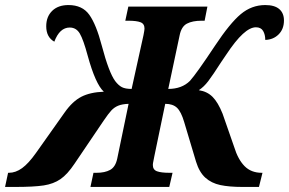

<svg xmlns="http://www.w3.org/2000/svg" viewBox="-74 -740 1144 760"><path d="M-42 -56H-39Q-12 -56 13.5 -74.5Q39 -93 68 -134L182 -295Q213 -339 248 -357Q283 -375 337 -377Q304 -407 273 -520Q256 -583 242 -607Q228 -631 202 -631Q162 -631 141 -575Q109 -593 109 -636Q109 -674 132.5 -697Q156 -720 197 -720Q252 -720 279.5 -681.5Q307 -643 329 -559Q357 -453 382 -419Q395 -402 408.5 -395Q422 -388 447 -388L494 -601Q498 -621 498 -627Q498 -646 482 -652Q466 -658 434 -658H422L434 -714H747L736 -658H724Q688 -658 666 -646.5Q644 -635 637 -600L592 -388Q646 -388 678 -420Q704 -449 777 -559Q836 -648 879 -684Q922 -720 976 -720Q1013 -720 1031.5 -704Q1050 -688 1050 -659Q1050 -625 1029 -604Q1008 -583 976 -582Q976 -603 967.5 -617.5Q959 -632 939 -632Q916 -632 887 -605.5Q858 -579 821 -523L802 -495Q768 -442 750.5 -419Q733 -396 713 -383Q746 -378 767.5 -356.5Q789 -335 807 -290L853 -158Q868 -109 894 -82.5Q920 -56 962 -56H965L951 0H887Q833 0 798 -7.5Q763 -15 739 -36.5Q715 -58 702 -100L655 -257Q643 -298 626.5 -313.5Q610 -329 580 -329L537 -122Q536 -115 533.5 -104Q531 -93 531 -87Q531 -68 547.5 -62Q564 -56 597 -56H609L596 0H284L296 -56H308Q341 -56 362 -67.5Q383 -79 390 -112L435 -329Q409 -328 393.5 -321.5Q378 -315 366.5 -302.5Q355 -290 336 -262L221 -92Q193 -50 165.5 -31Q138 -12 99 -6Q60 0 -16 0H-54Z"/></svg>

Font: Noto Serif NarrowExtraBold
Style: Italic
Weight: 800
Width: 4
Italic angle: -12°
Designer: Monotype Design Team
Foundry: Monotype Imaging Inc.
Version: Version 1.001